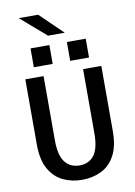

<svg xmlns="http://www.w3.org/2000/svg" viewBox="-115 -1172 880 1254"><g transform="rotate(-10 325.0 -545.0)"><path d="M326 11Q257.5 11 200.2 -16.2Q143 -43.5 108.2 -104.8Q73.5 -166 73.5 -268V-700H194.5V-273.5Q194.5 -174 229.5 -129.2Q264.5 -84.5 326 -84.5Q388 -84.5 422.2 -129.2Q456.5 -174 456.5 -273.5V-700H577.5V-268Q577.5 -166 543.2 -104.8Q509 -43.5 452 -16.2Q395 11 326 11ZM142 -893H267V-768H142ZM383 -893H508V-768H383ZM269 -955 100.5 -1101H229L380 -955Z"/></g></svg>

Font: Trispace Medium
Style: Regular
Weight: 500
Designer: Tyler Finck
Foundry: Etcetera Type Company
Version: Version 1.210; ttfautohint (v1.8.3)